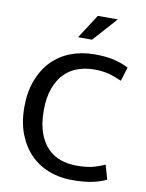

<svg xmlns="http://www.w3.org/2000/svg" viewBox="-92 -899 743 974"><g transform="rotate(10 279.5 -412.5)"><path d="M355 -67Q405 -67 437.5 -75Q470 -83 502 -98L523 -24Q488 -7 446.5 1Q405 9 345 9Q283 9 228 -12Q173 -33 132.5 -74Q92 -115 68.5 -175.5Q45 -236 45 -315Q45 -392 68 -452.5Q91 -513 131.5 -554.5Q172 -596 228 -617.5Q284 -639 350 -639Q412 -639 452 -629Q492 -619 526 -602L504 -530Q485 -538 468.5 -544.5Q452 -551 435.5 -555Q419 -559 401.5 -561Q384 -563 362 -563Q318 -563 278.5 -549.5Q239 -536 209.5 -506Q180 -476 162.5 -428.5Q145 -381 145 -314Q145 -246 162 -199Q179 -152 207.5 -123Q236 -94 274 -80.5Q312 -67 355 -67ZM324 -710H252L332 -834H435Z"/></g></svg>

Font: Mukta Malar
Style: Regular
Weight: 400
Designer: Aadarsh Rajan, Girish Dalvi, Yashodeep Gholap
Foundry: Ek Type
Version: Version 2.538;PS 1.000;hotconv 16.6.51;makeotf.lib2.5.65220;